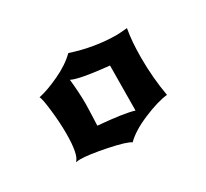

<svg xmlns="http://www.w3.org/2000/svg" viewBox="-68 -832 482 449"><g transform="rotate(-30 173.0 -607.0)"><path d="M153 -735Q214 -715 273 -715Q279 -715 301 -717Q295 -684 295 -640Q295 -586 304 -535Q277 -532 238 -515.5Q199 -499 179 -479Q168 -487 121.5 -496.5Q75 -506 52 -506Q50 -506 46 -505.5Q42 -505 41 -505Q55 -517 55 -575Q55 -604 51 -639Q47 -674 43 -679Q67 -684 100 -699.5Q133 -715 153 -735ZM222 -540 223 -661Q144 -669 125 -679Q129 -642 129 -613Q129 -602 127 -554Q197 -548 222 -540Z"/></g></svg>

Font: NewRocker
Style: Regular
Weight: 400
Designer: Pablo Impallari, Brenda Gallo, Rodrigo Fuenzalida
Foundry: Pablo Impallari, Brenda Gallo, Rodrigo Fuenzalida
Version: Version 1.000